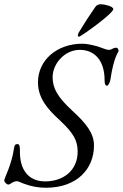

<svg xmlns="http://www.w3.org/2000/svg" viewBox="-34 -870 579 905"><path d="M339 -697C346 -697 500 -806 500 -827C500 -841 456 -850 442 -850C431 -850 422 -847 415 -837C388 -798 362 -758 338 -718C335 -713 333 -707 333 -703C333 -700 335 -697 339 -697ZM182 15C329 15 409 -74 409 -184C409 -240 375 -286 307 -348C239 -411 214 -453 214 -506C214 -570 271 -635 342 -635C412 -635 459 -585 459 -492C459 -477 461 -466 471 -466C475 -466 484 -478 487 -498C502 -601 525 -626 525 -629C525 -634 523 -645 513 -645C506 -645 501 -643 496 -640C491 -637 486 -635 477 -635C467 -635 449 -644 423 -652C400 -658 375 -664 354 -664C236 -664 145 -588 145 -482C145 -406 192 -354 249 -302C313 -242 332 -207 332 -155C332 -66 264 -15 179 -15C96 -15 60 -75 60 -152C60 -179 59 -191 48 -191C38 -191 34 -185 32 -171C21 -92 -14 -31 -14 -19C-14 -11 -1 0 5 0C10 0 17 -5 25 -10C32 -13 39 -16 46 -16C50 -16 62 -11 79 -4C113 9 148 15 182 15Z"/></svg>

Font: EB Garamond
Style: Italic
Weight: 400
Italic angle: -17.2°
Designer: Georg Duffner and Octavio Pardo
Foundry: Georg Duffner
Version: Version 1.000;PS 001.000;hotconv 1.0.88;makeotf.lib2.5.64775